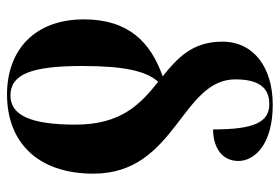

<svg xmlns="http://www.w3.org/2000/svg" viewBox="-148 -658 815 560"><g transform="rotate(90 260.0 -377.5)"><path d="M255 10C395 10 486 -80 486 -242C486 -363 417 -427 343 -484C274 -537 211 -580 211 -656C211 -721 233 -755 283 -755C337 -755 357 -709 357 -591C407 -591 449 -615 449 -665C449 -711 402 -765 285 -765C177 -765 101 -710 101 -618C101 -530 149 -487 202 -444C104 -409 36 -346 36 -214C36 -71 125 10 255 10ZM258 0C196 0 172 -61 172 -210C172 -333 187 -396 218 -431C283 -379 343 -323 343 -190C343 -55 314 0 258 0Z"/></g></svg>

Font: Noto Serif Display Condensed Extra
Style: Regular
Weight: 800
Width: 3
Designer: Monotype Design Team
Foundry: Monotype Imaging Inc.
Version: Version 1.900